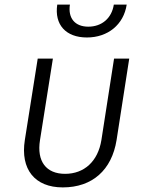

<svg xmlns="http://www.w3.org/2000/svg" viewBox="-20 -805 640 835"><path d="M358 -642C449 -642 518 -698 531 -785H475C466 -726 423 -689 364 -689C306 -689 275 -726 284 -785H229C216 -698 266 -642 358 -642ZM253 10C381 10 466 -65 487 -196L542 -550H476L421 -196C406 -103 346 -49 263 -49C181 -49 139 -103 154 -196L210 -550H144L88 -196C68 -69 131 10 253 10Z"/></svg>

Font: JetBrains Mono ExtraLight
Style: Italic
Weight: 240
Italic angle: -9°
Monospace: yes
Designer: Philipp Nurullin, Konstantin Bulenkov
Foundry: JetBrains
Version: Version 2.305